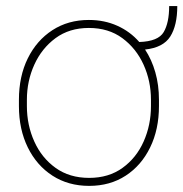

<svg xmlns="http://www.w3.org/2000/svg" viewBox="-20 -604 605 634"><path d="M42.5 -253.9V-274.4Q42.5 -352.1 71.8 -411.4Q101.1 -470.7 153.1 -504.4Q205.1 -538.1 273.4 -538.1Q324.7 -538.1 367.2 -519Q409.7 -500 439.9 -465.3Q502.4 -467.3 520.5 -498Q538.6 -528.8 538.6 -584H565.4Q565.4 -520 542.2 -483.4Q519 -446.8 459 -440.4Q481 -407.2 492.9 -365.2Q504.9 -323.2 504.9 -274.4V-253.9Q504.9 -176.8 475.8 -117.2Q446.8 -57.6 395 -23.9Q343.3 9.8 274.4 9.8Q205.6 9.8 153.3 -23.9Q101.1 -57.6 71.8 -117.2Q42.5 -176.8 42.5 -253.9ZM68.8 -274.4V-253.9Q68.8 -190.9 93.3 -136.7Q117.7 -82.5 163.6 -49.6Q209.5 -16.6 274.4 -16.6Q338.9 -16.6 384.5 -49.6Q430.2 -82.5 454.3 -136.7Q478.5 -190.9 478.5 -253.9V-274.4Q478.5 -336.4 454.1 -390.4Q429.7 -444.3 384 -478Q338.4 -511.7 273.4 -511.7Q209 -511.7 163.3 -478Q117.7 -444.3 93.3 -390.4Q68.8 -336.4 68.8 -274.4Z"/></svg>

Font: Vazirmatn RD FD Thin
Style: Regular
Weight: 100
Designer: Saber Rastikerdar
Foundry: Saber Rastikerdar
Version: Version 33.003